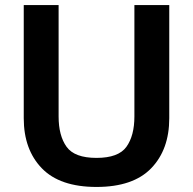

<svg xmlns="http://www.w3.org/2000/svg" viewBox="-20 -727 764 760"><path d="M650 -707V-259Q650 -135 578.5 -61Q507 13 362 13Q217 13 145.5 -61Q74 -135 74 -259V-707H212V-266Q212 -190 243.5 -146Q275 -102 362 -102Q449 -102 480.5 -146Q512 -190 512 -266V-707Z"/></svg>

Font: 42dot Sans ExtraBold
Style: Regular
Weight: 800
Designer: 42dot
Version: Version 1.000